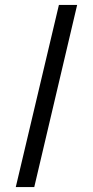

<svg xmlns="http://www.w3.org/2000/svg" viewBox="-20 -742 377 779"><path d="M44 17 219 -722H293L119 17Z"/></svg>

Font: Stick No Bills ExtraLight
Style: Regular
Weight: 400
Version: Version 2.000